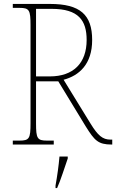

<svg xmlns="http://www.w3.org/2000/svg" viewBox="-20 -734 590 975"><path d="M45 0H253V-20H219C169 -20 163 -31 163 -108V-321H276L416 -91C460 -21 478 0 547 0H550V-25H541C501 -25 477 -46 440 -106L303 -329C382 -350 448 -408 448 -531C448 -659 387 -714 234 -714H45V-694H79C129 -694 135 -683 135 -606V-108C135 -31 129 -20 79 -20H45ZM233 -346H163V-689H243C379 -689 420 -630 420 -531C420 -413 352 -346 233 -346ZM262 208V221H270C288 182 309 113 324 71V61H282C278 108 271 158 262 208Z"/></svg>

Font: Noto Serif SemiCondensed Thin
Style: Regular
Weight: 100
Width: 4
Designer: Monotype Design Team
Foundry: Monotype Imaging Inc.
Version: Version 2.015